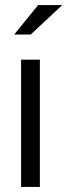

<svg xmlns="http://www.w3.org/2000/svg" viewBox="-20 -736 265 756"><path d="M63 0V-501H137V0ZM36 -600 130 -716H225L101 -600Z"/></svg>

Font: Red Hat Display VF
Style: Regular
Weight: 300
Designer: Pentagram, MCKL
Foundry: Pentagram, MCKL
Version: Version 1.023